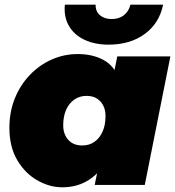

<svg xmlns="http://www.w3.org/2000/svg" viewBox="-20 -787 745 817"><path d="M245 10Q191 10 139 -19.5Q87 -49 53.5 -105.5Q20 -162 20 -243Q20 -311 43 -368Q66 -425 106.5 -467.5Q147 -510 199.5 -533.5Q252 -557 311 -557Q375 -557 422 -531Q469 -505 489.5 -443.5Q510 -382 493 -274Q479 -186 445.5 -122Q412 -58 362 -24Q312 10 245 10ZM330 -168Q360 -168 382 -183.5Q404 -199 416.5 -227Q429 -255 429 -293Q429 -331 407.5 -355Q386 -379 348 -379Q319 -379 296.5 -363.5Q274 -348 261.5 -320Q249 -292 249 -254Q249 -216 270.5 -192Q292 -168 330 -168ZM383 0 398 -74 435 -274 464 -472 479 -547H705L596 0ZM442 -597Q384 -597 340 -617.5Q296 -638 273.5 -676.5Q251 -715 256 -767H387Q386 -739 405 -722.5Q424 -706 455 -706Q487 -706 507.5 -722.5Q528 -739 535 -767H674Q658 -688 596 -642.5Q534 -597 442 -597Z"/></svg>

Font: Montserrat Thin Black
Style: Italic
Weight: 900
Italic angle: -11.3°
Version: Version 9.000